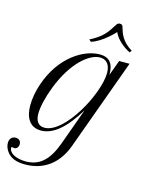

<svg xmlns="http://www.w3.org/2000/svg" viewBox="-259 -928 1071 1291"><g transform="rotate(15 276.5 -282.0)"><path d="M40.5 257.3C169.9 257.3 266.6 185.5 314 54.7L544.4 -578.6H472.2L433.1 -472.2C433.1 -543 409.7 -587.9 335.4 -587.9C228 -587.9 68.8 -497.1 -2 -285.2C-19 -234.4 -28.3 -182.6 -28.3 -137.2C-28.3 -53.2 4.4 9.3 84.5 9.3C168.5 9.3 250.5 -60.5 333.5 -198.2L240.7 58.6C195.3 182.6 133.8 236.3 38.6 236.3C-28.3 236.3 -78.1 209.5 -78.1 173.3C-78.1 168 -77.1 167 -73.7 167C-68.4 167 -65.4 169.9 -58.1 169.9C-41 169.9 -28.8 155.3 -28.8 134.8C-28.8 112.8 -43 99.6 -65.4 99.6C-91.8 99.6 -108.4 117.7 -108.4 147C-108.4 166.5 -101.1 187 -88.4 204.6C-63.5 240.7 -22 257.3 40.5 257.3ZM102.1 -15.1C58.6 -15.1 38.6 -45.9 38.6 -96.7C38.6 -141.6 54.2 -211.9 84.5 -290C158.2 -479.5 269.5 -568.4 342.8 -568.4C378.9 -568.4 414.6 -546.4 414.6 -480C414.6 -334.5 242.7 -15.1 102.1 -15.1ZM389.6 -808.6C351.1 -747.1 328.6 -711.4 240.7 -666.5C240.7 -666.5 254.4 -654.3 254.9 -654.3C332 -676.8 409.7 -763.2 409.2 -763.2C442.4 -689.9 524.4 -653.3 524.4 -653.3C524.4 -653.3 535.2 -665.5 536.1 -666.5C460.9 -713.4 446.8 -762.7 433.6 -808.1C430.7 -817.4 424.8 -822.3 413.1 -822.3C405.3 -822.3 397 -820.3 389.6 -808.6Z"/></g></svg>

Font: Petit Formal Script
Style: Regular
Weight: 400
Designer: Pablo Impallari, Brenda Gallo, Rodrigo Fuenzalida
Foundry: Pablo Impallari, Brenda Gallo, Rodrigo Fuenzalida
Version: Version 1.001